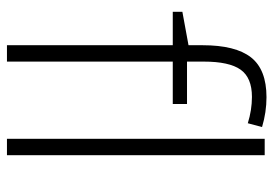

<svg xmlns="http://www.w3.org/2000/svg" viewBox="-140 -666 805 566"><g transform="rotate(90 263.0 -382.5)"><path d="M14.2 -488.8V-517.1L112.8 -535.2V-576.2Q112.8 -673.8 148.7 -719.5Q184.6 -765.1 266.1 -765.1Q310.1 -765.1 354 -752L342.8 -710Q303.7 -722.2 265.1 -722.2Q208.5 -722.2 184.8 -688.7Q161.1 -655.3 161.1 -580.1V-530.8H286.1V-488.8H161.1V0H112.8V-488.8ZM388.7 0V-759.8H437V0Z"/></g></svg>

Font: Open Sans Light
Style: Regular
Weight: 300
Foundry: Ascender Corporation
Version: Version 1.10